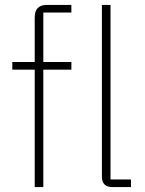

<svg xmlns="http://www.w3.org/2000/svg" viewBox="-20 -760 589 780"><path d="M121 -477H30V-508H121V-689Q121 -740 170 -740H270V-709H156V-508H270V-477H156V0H121ZM437 0Q394 0 394 -42V-740H429V-31H512V0Z"/></svg>

Font: IBM Plex Sans Hebrew ExtLt
Style: Regular
Weight: 200
Designer: Mike Abbink, Paul van der Laan, Pieter van Rosmalen, Yanek Iontef
Foundry: Bold Monday
Version: Version 1.3